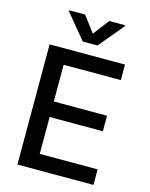

<svg xmlns="http://www.w3.org/2000/svg" viewBox="-137 -1035 877 1122"><g transform="rotate(15 301.5 -474.5)"><path d="M536 -727V-633H190V-411H512V-317H190V-94H540V0H80V-727ZM381 -949H477V-943L352 -793H263L139 -943V-949H235L308 -853Z"/></g></svg>

Font: Sinter Medium
Style: Regular
Weight: 500
Foundry: Adobe & rsms
Version: Version 1.000